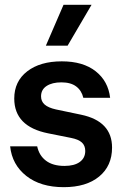

<svg xmlns="http://www.w3.org/2000/svg" viewBox="-20 -764 507 795"><path d="M170 -575 243 -744H359L260 -575ZM22 -158H134Q142 -120 170.5 -98.5Q199 -77 247 -77Q288 -77 310.5 -93.5Q333 -110 333 -139Q333 -161 319 -174Q305 -187 274 -193L179 -212Q39 -240 39 -356Q39 -427 92.5 -468.5Q146 -510 236 -510Q324 -510 376 -469Q428 -428 436 -359H325Q318 -389 295.5 -406Q273 -423 234 -423Q196 -423 173 -408Q150 -393 150 -365Q150 -344 165 -331Q180 -318 211 -311L316 -289Q444 -262 444 -153Q444 -77 390.5 -33Q337 11 244 11Q148 11 89 -35.5Q30 -82 22 -158Z"/></svg>

Font: CBA Beacon Sans Bold
Style: Regular
Weight: 700
Designer: Wei Huang
Foundry: Wei Huang
Version: Version 1.002